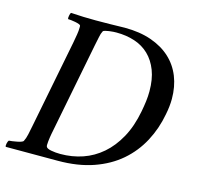

<svg xmlns="http://www.w3.org/2000/svg" viewBox="-107 -774 906 878"><g transform="rotate(15 346.0 -334.5)"><path d="M183 -124Q182 -120 180.5 -111.5Q179 -103 177.5 -93.5Q176 -84 175 -74Q174 -64 174 -58Q174 -52 175 -50Q178 -41 199 -37Q220 -33 243 -33Q299 -33 348.5 -50Q398 -67 438.5 -102Q479 -137 508.5 -190.5Q538 -244 552 -318Q557 -344 560 -368Q563 -392 563 -415Q563 -472 547 -513.5Q531 -555 502.5 -582.5Q474 -610 434.5 -623Q395 -636 348 -636Q343 -636 333 -635.5Q323 -635 313.5 -633.5Q304 -632 295.5 -630Q287 -628 285 -624Q279 -613 275.5 -594Q272 -575 267 -553ZM379 -667Q450 -667 504.5 -648Q559 -629 596 -595Q633 -561 652 -513.5Q671 -466 671 -408Q671 -374 663 -334Q650 -263 617.5 -202Q585 -141 533 -96Q481 -51 408 -25.5Q335 0 240 0H-6Q-9 -4 -6.5 -15.5Q-4 -27 0 -31Q5 -31 15 -32.5Q25 -34 36 -36Q47 -38 56 -41Q65 -44 67 -48Q74 -61 78.5 -81.5Q83 -102 88 -128L169 -541Q173 -563 176 -581Q179 -599 179 -613V-621Q179 -626 171 -629Q163 -632 152.5 -634Q142 -636 132.5 -637Q123 -638 118 -638Q116 -642 118 -653.5Q120 -665 124 -669Q153 -667 183 -666Q213 -665 241 -665Q269 -665 307 -665.5Q345 -666 379 -667Z"/></g></svg>

Font: Vermiglione Medium
Style: Italic
Weight: 500
Italic angle: -11°
Version: Version 1.000